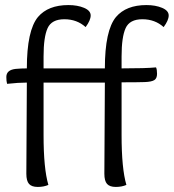

<svg xmlns="http://www.w3.org/2000/svg" viewBox="-20 -735 686 758"><path d="M84 -49 86 -409Q53 -409 8 -404Q5 -414 5 -431Q5 -459 42 -463Q64 -465 86 -465Q86 -615 130 -668Q170 -715 250 -715Q286 -715 312 -704Q338 -693 338 -674Q338 -655 318 -628Q284 -659 234 -659Q184 -659 168 -624Q152 -589 152 -512V-465H394Q394 -615 438 -668Q478 -715 558 -715Q594 -715 620 -704Q646 -693 646 -674Q646 -655 626 -628Q592 -659 542 -659Q492 -659 476 -624Q460 -589 460 -512V-465Q557 -465 596 -469Q600 -461 600 -443.5Q600 -426 589.5 -419Q579 -412 551.5 -411Q524 -410 460 -410V-202Q460 -69 479 -5Q461 3 437 3Q413 3 402.5 -9Q392 -21 392 -49L394 -409H152V-202Q152 -69 171 -5Q153 3 129 3Q105 3 94.5 -9Q84 -21 84 -49Z"/></svg>

Font: Overlock
Style: Regular
Weight: 400
Designer: Dario Muhafara
Foundry: Dario Manuel Muhafara
Version: Version 1.002